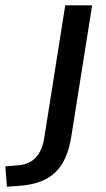

<svg xmlns="http://www.w3.org/2000/svg" viewBox="-132 -508 398 721"><path d="M-106 193 -112 117 -67 113Q-23 110 1.5 84.5Q26 59 34 11L113 -488H214L136 3Q129 49 114 83Q99 117 75.5 139.5Q52 162 18 174.5Q-16 187 -62 190Z"/></svg>

Font: Nunito Sans 12pt ExtraLight 12pt SemiBold
Style: Italic
Weight: 600
Italic angle: -9°
Version: Version 3.101;gftools[0.9.27]